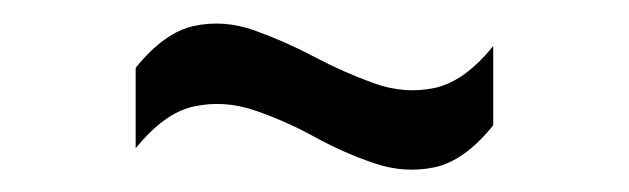

<svg xmlns="http://www.w3.org/2000/svg" viewBox="-20 -358 547 167"><path d="M98 -229V-299Q123 -330 149 -335.5Q175 -341 201.5 -331.5Q228 -322 253.5 -308.5Q279 -295 305.5 -285.5Q332 -276 358 -281.5Q384 -287 409 -318V-249Q384 -218 358 -212.5Q332 -207 305.5 -216Q279 -225 253.5 -239Q228 -253 201.5 -262Q175 -271 149 -265.5Q123 -260 98 -229Z"/></svg>

Font: Maven Pro Medium
Style: Regular
Weight: 500
Designer: Joe Prince
Foundry: Joe Prince
Version: Version 2.103